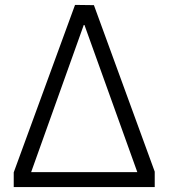

<svg xmlns="http://www.w3.org/2000/svg" viewBox="-20 -763 689 783"><path d="M36 0H611V-63L363 -742L286 -743L36 -60ZM107 -61 323 -665 540 -61Z"/></svg>

Font: 18Franklin Light
Style: Regular
Weight: 300
Designer: Pablo Impallari, Rodrigo Fuenzalida (Modified by Dan O. Williams)
Version: Version 0.025;PS 000.025;hotconv 1.0.88;makeotf.lib2.5.64775